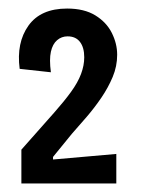

<svg xmlns="http://www.w3.org/2000/svg" viewBox="-20 -699 329 449"><path d="M30 -270V-349L107 -436Q130 -462 146 -484Q162 -506 169.5 -526Q177 -546 177 -565Q177 -588 167 -601Q157 -614 138 -614Q124 -614 113.5 -605Q103 -596 99 -578Q95 -560 99 -530L26 -538Q18 -599 46.5 -639Q75 -679 137 -679Q177 -679 203 -663Q229 -647 241.5 -622Q254 -597 254 -571Q254 -544 243.5 -519Q233 -494 217 -470.5Q201 -447 182.5 -425.5Q164 -404 148 -386L104 -332V-326L252 -339V-270Z"/></svg>

Font: Bricolage Grotesque Condensed
Style: Regular
Weight: 400
Width: 3
Designer: Mathieu Triay
Foundry: Atelier Triay
Version: Version 1.000;gftools[0.9.30]